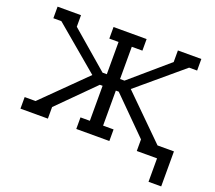

<svg xmlns="http://www.w3.org/2000/svg" viewBox="-146 -939 1469 1309"><g transform="rotate(20 588.5 -285.0)"><path d="M1142 -84V170H1050V0H903V-84L649 -338H628V-84H704V0H464V-84H532V-338H512L258 -84V0H59V-84H138L441 -383L117 -656H59V-740H229V-656L501 -422H532V-656H465V-740H705V-656H628V-422H660L932 -656V-740H1102V-656H1044L720 -383L1023 -84Z"/></g></svg>

Font: Arvo
Style: Regular
Weight: 400
Designer: Anton Koovit (Cyrillic Expansion: Cyreal)
Foundry: Anton Koovit, Yassin Baggar
Version: Version 3.000